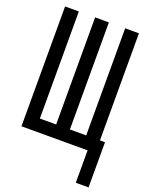

<svg xmlns="http://www.w3.org/2000/svg" viewBox="-166 -798 831 1075"><g transform="rotate(20 250.0 -260.5)"><path d="M500 -76V193H424V0H30V-714H112V-76H209V-714H291V-76H388V-714H470V-76Z"/></g></svg>

Font: Noto Sans Mono UI Cond
Style: Regular
Weight: 400
Width: 3
Monospace: yes
Designer: Monotype Design team
Foundry: Monotype Imaging Inc.
Version: Version 1.000